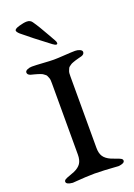

<svg xmlns="http://www.w3.org/2000/svg" viewBox="-153 -862 645 924"><g transform="rotate(-20 169.5 -400.5)"><path d="M188 -659Q103 -723 58 -761Q45 -773 45 -780Q45 -789 69.5 -796Q94 -803 109 -803Q127 -803 136 -790Q148 -773 160 -753Q172 -733 185.5 -709Q199 -685 207 -671Q212 -663 212 -656Q212 -650 206 -650Q200 -650 188 -659ZM280 -591Q293 -591 304 -586Q315 -581 315 -573Q315 -561 300 -556Q295 -555 282.5 -551.5Q270 -548 266.5 -547Q263 -546 253.5 -542.5Q244 -539 241.5 -537Q239 -535 233 -531Q227 -527 225.5 -523Q224 -519 221 -512.5Q218 -506 217.5 -498.5Q217 -491 217 -482V-117Q217 -89 228 -72.5Q239 -56 264 -45Q270 -42 286.5 -36.5Q303 -31 311 -26.5Q319 -22 319 -15Q319 -1 287 2Q285 2 264.5 0.5Q244 -1 215.5 -2.5Q187 -4 166 -4Q145 -4 118.5 -2.5Q92 -1 73.5 0.5Q55 2 53 2Q20 -1 20 -15Q20 -22 28 -26.5Q36 -31 52.5 -36.5Q69 -42 75 -45Q100 -56 111 -72.5Q122 -89 122 -117V-482Q122 -491 121.5 -498.5Q121 -506 118 -512.5Q115 -519 113.5 -523Q112 -527 106 -531Q100 -535 98 -537Q96 -539 86.5 -542.5Q77 -546 73.5 -547Q70 -548 57.5 -551.5Q45 -555 40 -556Q24 -561 24 -573Q24 -581 35 -586Q46 -591 59 -591Q79 -591 115.5 -588.5Q152 -586 170 -586Q188 -586 225.5 -588.5Q263 -591 280 -591Z"/></g></svg>

Font: EB Garamond 08
Style: Regular
Weight: 400
Version: Version 0.016 ; ttfautohint (v1.5)